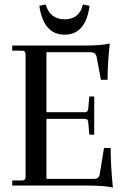

<svg xmlns="http://www.w3.org/2000/svg" viewBox="-20 -835 568 864"><path d="M270 -679Q176 -679 157 -809L186 -815Q194 -783 216 -765.5Q238 -748 270 -748Q338 -748 353 -815L383 -809Q366 -679 270 -679ZM488 9Q452 0 369 0H35V-23H79Q95 -23 95 -39V-591Q95 -607 79 -607H35V-630H355Q438 -630 474 -639Q464 -549 464 -476H434L415 -578Q411 -600 387 -600H189V-330H363Q375 -330 377 -345L382 -401H404V-229H382L377 -286Q375 -300 363 -300H189V-30H401Q427 -30 429 -52L448 -169H478Q478 -89 488 9Z"/></svg>

Font: Arapey
Style: Regular
Weight: 400
Designer: Eduardo Rodriguez Tunni
Foundry: Eduardo Rodriguez Tunni
Version: Version 4.000